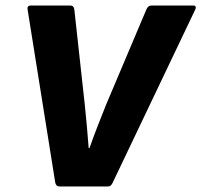

<svg xmlns="http://www.w3.org/2000/svg" viewBox="-20 -675 729 695"><path d="M195 0Q183 0 180 -14L80 -640Q77 -655 92 -655H235Q247 -655 249 -641L287 -295Q291 -256 294.5 -217.5Q298 -179 301 -139H304Q318 -179 333 -217.5Q348 -256 364 -296L510 -641Q516 -655 528 -655H680Q686 -655 688 -651Q690 -647 687 -641L388 -14Q382 0 371 0Z"/></svg>

Font: Sofia Sans Black
Style: Italic
Weight: 900
Italic angle: -9°
Version: Version 4.100-B